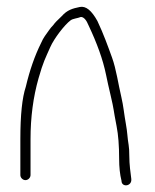

<svg xmlns="http://www.w3.org/2000/svg" viewBox="-20 -525 457 566"><path d="M55 6C62.9 6 70 -1.1 70 -9V-115C70 -179.2 77.9 -238.9 93.6 -294.1C107.8 -343.9 113.6 -352.8 128.1 -385.9C139.3 -411.5 170.2 -451.7 188 -465C195.3 -470.5 208.7 -470.9 218.4 -475C226.9 -475 234.7 -466.3 241.6 -449C266 -397.4 283.5 -349.3 292.6 -304.7C296.1 -287.2 300.5 -267.7 305.6 -246.2C317.3 -196.5 313.1 -206.7 323.7 -153C328.7 -127.6 331.2 -95.6 331.2 -57C331.2 -32.3 333.5 -10.7 338.2 8C338.2 28.3 370 24.8 367 2C364.7 -15.8 361.2 -40.7 361.2 -64.2C361.2 -78.9 360.5 -90.1 359.2 -97.7C355.4 -119.4 355.7 -135.4 351 -160.2C345.7 -189 344.1 -212 337.7 -239C328.8 -276.4 322.7 -321.1 310.2 -355.5C297.5 -390.5 285.4 -424.4 267.2 -463C249.8 -494.3 233.3 -508 215.2 -504.4C193.7 -500 178.2 -495.7 162 -477.4C149.5 -465.8 141 -457 137 -451C132.3 -446.3 128.2 -441.3 124.5 -436C115.5 -422.9 108.3 -415.1 101 -398C82.6 -361.1 67.6 -318.1 56 -269C45.3 -237 40 -185.7 40 -115V-9C40 -1.1 47.1 6 55 6Z"/></svg>

Font: MewTooHand
Style: Condensed
Weight: 400
Designer: Mew Too, Robert Jablonski
Version: Version 0.77